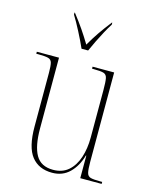

<svg xmlns="http://www.w3.org/2000/svg" viewBox="-116 -842 733 928"><g transform="rotate(15 250.0 -378.0)"><path d="M235 10Q168 10 132 -35.5Q96 -81 96 -184V-453Q96 -487 92 -502.5Q88 -518 72.5 -522Q57 -526 24 -526H13V-536H124V-182Q124 -94 149.5 -49.5Q175 -5 236 -5Q282 -5 312 -31Q342 -57 357 -102Q372 -147 372 -203V-441Q372 -481 368.5 -499Q365 -517 350 -521.5Q335 -526 300 -526H292V-536H400V-89Q400 -52 404 -35Q408 -18 423 -14Q438 -10 470 -10H481V0H374V-113H372Q356 -57 321.5 -23.5Q287 10 235 10ZM218 -606Q203 -640 180.5 -683.5Q158 -727 140 -756V-766H142Q171 -729 192.5 -697.5Q214 -666 235 -631Q255 -666 276.5 -697.5Q298 -729 327 -766H329V-756Q316 -736 302 -710Q288 -684 274.5 -656.5Q261 -629 251 -606Z"/></g></svg>

Font: Noto Serif Display Condensed Thin
Style: Regular
Weight: 100
Width: 3
Designer: Monotype Design Team
Foundry: Monotype Imaging Inc.
Version: Version 2.009